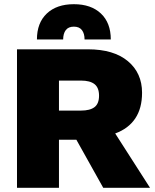

<svg xmlns="http://www.w3.org/2000/svg" viewBox="-20 -895 738 915"><path d="M399 -660Q522 -660 589.5 -603.5Q657 -547 657 -453Q657 -379 624.5 -330.5Q592 -282 529 -259L695 0H472L344 -229H261V0H61V-660ZM366 -368Q409 -368 430.5 -384.5Q452 -401 452 -439Q452 -477 430.5 -494Q409 -511 366 -511H261V-368ZM508 -707H383Q383 -735 370.5 -751.5Q358 -768 332 -768Q306 -768 293.5 -751.5Q281 -735 281 -707H156Q156 -786 203 -830.5Q250 -875 332 -875Q414 -875 461 -830.5Q508 -786 508 -707Z"/></svg>

Font: Work Sans ExtraBold
Style: Regular
Weight: 800
Designer: Wei Huang
Foundry: Wei Huang
Version: Version 2.012; ttfautohint (v1.8.3)